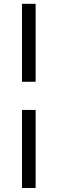

<svg xmlns="http://www.w3.org/2000/svg" viewBox="-20 -786 294 978"><path d="M92 -766.5H161.5V-369.5H92ZM92 -226H161.5V171.5H92Z"/></svg>

Font: Lato
Style: Regular
Weight: 400
Designer: Lukasz Dziedzic with Adam Twardoch and Botio Nikoltchev
Foundry: tyPoland Lukasz Dziedzic
Version: Version 2.015; 2015-08-06; http://www.latofonts.com/